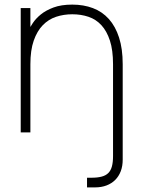

<svg xmlns="http://www.w3.org/2000/svg" viewBox="-20 -575 613 834"><path d="M471 -296Q471 -357 457.5 -398.5Q444 -440 420.5 -465.5Q397 -491 364.5 -502Q332 -513 294 -513Q256.5 -513 223.5 -502Q190.5 -491 165.8 -465.5Q141 -440 126.5 -398.5Q112 -357 112 -296L102 -439.5Q109 -454 122 -474Q135 -494 157 -512Q179 -530 212.5 -542.5Q246 -555 294 -555Q343 -555 383.5 -539.8Q424 -524.5 452.8 -492.5Q481.5 -460.5 497.2 -411.8Q513 -363 513 -296V0H471ZM70 0V-540H112V0ZM513 110V118.5Q513 146.5 504.5 168.8Q496 191 480.5 206.5Q465 222 442.8 230.5Q420.5 239 392.5 239H382H358V197H377Q403.5 197 421.5 192.2Q439.5 187.5 450.5 176.5Q461.5 165.5 466.2 147.5Q471 129.5 471 103V-10H513Z"/></svg>

Font: Vela Sans GX ExtLt
Style: Regular
Weight: 200
Designer: Principal design: Mikhail Sharanda - project Manrope.
Design modification: Ravid Balaliev
Foundry: Mikhail Sharanda
Version: Version 1.001